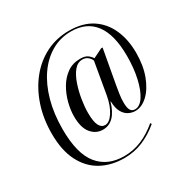

<svg xmlns="http://www.w3.org/2000/svg" viewBox="-188 -881 1166 1190"><g transform="rotate(-30 394.5 -286.0)"><path d="M367 142Q274 142 203 103Q132 64 91.5 -15Q51 -94 51 -214Q51 -321 81.5 -412Q112 -503 167 -571Q222 -639 297 -676.5Q372 -714 462 -714Q559 -714 624 -672Q689 -630 722 -556Q755 -482 755 -388Q755 -296 728.5 -226Q702 -156 660 -116.5Q618 -77 571 -77Q547 -77 523.5 -89Q500 -101 484.5 -129Q469 -157 468 -205H466Q429 -77 340 -77Q290 -77 257 -117Q224 -157 224 -238Q224 -283 237 -333.5Q250 -384 276 -428.5Q302 -473 341.5 -501Q381 -529 435 -529Q469 -529 486.5 -516.5Q504 -504 514 -487L581 -520H591L546 -271Q542 -248 537.5 -218Q533 -188 533 -161Q533 -121 543 -104Q553 -87 575 -87Q609 -87 636.5 -128.5Q664 -170 680 -241Q696 -312 696 -399Q696 -551 638.5 -627.5Q581 -704 470 -704Q394 -704 330.5 -667.5Q267 -631 220.5 -564.5Q174 -498 148.5 -406.5Q123 -315 123 -204Q123 -30 188 50.5Q253 131 372 131Q437 131 496 106.5Q555 82 612 34L618 43Q562 90 500 116Q438 142 367 142ZM365 -95Q396 -95 424.5 -138.5Q453 -182 465 -250L504 -476Q499 -491 483.5 -504.5Q468 -518 445 -518Q410 -518 385 -487.5Q360 -457 343.5 -409Q327 -361 318.5 -309Q310 -257 310 -214Q310 -151 324.5 -123Q339 -95 365 -95Z"/></g></svg>

Font: Noto Serif Display Condensed SemiBold
Style: Italic
Weight: 600
Width: 3
Italic angle: -12°
Designer: Monotype Design Team
Foundry: Monotype Imaging Inc.
Version: Version 2.009